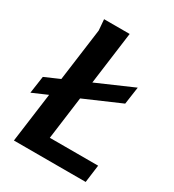

<svg xmlns="http://www.w3.org/2000/svg" viewBox="-213 -834 848 936"><g transform="rotate(30 211.0 -366.0)"><path d="M240 -732 156 -99H428L415 0H11L101 -671L96 -732ZM-36 -242 -22 -339 405 -525 391 -427Z"/></g></svg>

Font: Rosario
Style: Italic
Weight: 400
Italic angle: -8.05°
Designer: Hector Gatti
Foundry: Omnibus Type
Version: Version 1.201